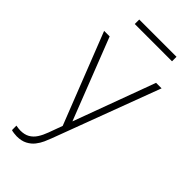

<svg xmlns="http://www.w3.org/2000/svg" viewBox="-284 -769 1044 1044"><g transform="rotate(45 238.5 -247.0)"><path d="M242.7 -51.8 418.5 -528.3H460.9L230.5 86.4Q224.1 104 214.4 125.7Q204.6 147.5 189 167.5Q173.3 187.5 148.7 200.4Q124 213.4 87.9 213.4Q79.6 213.4 66.2 211.7Q52.7 210 46.4 207.5L45.9 173.3Q52.7 174.8 64 176Q75.2 177.2 79.6 177.2Q111.8 177.2 133.5 164.8Q155.3 152.3 169.9 129.6Q184.6 106.9 195.8 76.2ZM61.5 -528.3 249 -48.3 260.3 -8.3 230.5 10.3 19 -528.3ZM397 -707V-672.4H110.4V-707Z"/></g></svg>

Font: Roboto ExtraLight
Style: Regular
Weight: 250
Designer: Christian Robertson
Foundry: Google
Version: Version 3.009; 2024